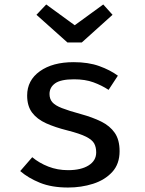

<svg xmlns="http://www.w3.org/2000/svg" viewBox="-20 -834 655 867"><path d="M287.2 -65.6Q346.2 -65.6 380.3 -87.2Q414.4 -108.7 414.4 -145.6Q414.4 -169.2 405.4 -185.9Q396.4 -202.6 368.5 -216.7Q340.5 -230.8 284.1 -245.1Q228.7 -259 187.9 -277.4Q147.2 -295.9 124.9 -325.6Q102.6 -355.4 102.6 -402.6Q102.6 -471.3 160 -512.3Q217.4 -553.3 312.3 -553.3Q379 -553.3 428.2 -535.6Q477.4 -517.9 512.3 -492.3L470.3 -428.2Q439 -448.7 401.8 -462.3Q364.6 -475.9 314.4 -475.9Q254.4 -475.9 229 -457.7Q203.6 -439.5 203.6 -409.7Q203.6 -387.2 216.2 -372.6Q228.7 -357.9 259.5 -345.9Q290.3 -333.8 344.6 -319Q397.4 -304.6 436.9 -285.1Q476.4 -265.6 498.2 -234.1Q520 -202.6 520 -151.3Q520 -93.3 486.7 -57.2Q453.3 -21 400.3 -4.1Q347.2 12.8 287.2 12.8Q213.3 12.8 160.3 -8.7Q107.2 -30.3 71.3 -61.5L125.6 -124.1Q156.9 -97.9 198.2 -81.8Q239.5 -65.6 287.2 -65.6ZM446.2 -813.8 488.2 -767.2 349.2 -642.1H284.6L144.6 -767.2L188.7 -813.8L317.4 -720Z"/></svg>

Font: Fira Code Retina
Style: Regular
Weight: 450
Monospace: yes
Designer: Carrois Corporate, Edenspiekermann AG, Nikita Prokopov
Foundry: Carrois Corporate, Edenspiekermann AG, Nikita Prokopov
Version: Version 6.002